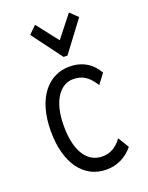

<svg xmlns="http://www.w3.org/2000/svg" viewBox="-134 -757 643 836"><g transform="rotate(-20 187.5 -338.5)"><path d="M135 -688 100 -654 204 -514H222L327 -654L292 -688L213 -588ZM213 11C261 11 304 -9 337 -49L306 -100C281 -65 251 -49 216 -49C148 -49 102 -109 102 -231C102 -357 156 -409 208 -409C252 -409 278 -392 308 -346L342 -391C316 -439 271 -466 212 -466C119 -466 41 -388 41 -228C41 -80 108 11 213 11Z"/></g></svg>

Font: Inconsolata Condensed
Style: Regular
Weight: 400
Width: 3
Monospace: yes
Designer: Raph Levien, Cyreal, Brenton Simpson
Foundry: Raph Levien, Cyreal, Google
Version: Version 3.100